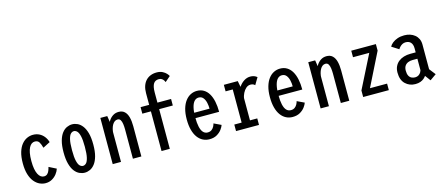

<svg xmlns="http://www.w3.org/2000/svg" viewBox="-54 -1400 4608 2007"><g transform="rotate(-15 2250.0 -396.5)"><path d="M401.6 -105.7Q392.9 -77.6 372.1 -50.8Q351.4 -23.9 320.6 -6.5Q289.8 11 251.1 11Q218.1 11 186.3 -3.8Q154.6 -18.6 128.7 -50Q102.9 -81.4 87.6 -131.2Q72.4 -181 72.4 -251Q72.4 -321.8 87.6 -371.6Q102.9 -421.4 128.7 -452.4Q154.6 -483.4 186.3 -497.7Q218.1 -512 251.1 -512Q289.6 -512 319.8 -496.4Q350.1 -480.7 370.7 -453.9Q391.4 -427 401.1 -393L323.1 -353Q313.1 -392 298.7 -415.6Q284.3 -439.1 252 -439.1Q233.9 -439.1 218 -428.5Q202.1 -417.8 190.2 -395.1Q178.2 -372.4 171.6 -336.6Q165 -300.9 165 -251Q165 -201.6 171.6 -166Q178.2 -130.4 190.2 -107.3Q202.1 -84.2 218 -73Q233.9 -61.9 252 -61.9Q274 -61.9 287.6 -74Q301.3 -86.2 309.2 -105.5Q317.2 -124.8 322 -145.9Z M674.6 11Q646 11 617.3 -2Q588.6 -15.1 565.3 -45.1Q542 -75.1 527.9 -125.8Q513.7 -176.4 513.7 -251Q513.7 -325.6 527.8 -375.9Q541.8 -426.1 565.2 -456Q588.6 -485.9 617.2 -499Q645.8 -512 674.6 -512Q703.4 -512 731.9 -499Q760.3 -485.9 783.7 -456Q807.1 -426.1 821.3 -375.9Q835.4 -325.6 835.4 -251Q835.4 -176.4 821.3 -125.8Q807.1 -75.1 783.7 -45.1Q760.3 -15.1 731.9 -2Q703.4 11 674.6 11ZM674.6 -62.7Q692.4 -62.7 708.2 -77.6Q724.1 -92.6 734 -133.2Q743.9 -173.8 743.9 -251Q743.9 -326.9 734 -367.4Q724.1 -407.9 708.2 -423.1Q692.4 -438.3 674.6 -438.3Q656.3 -438.3 640.5 -423.1Q624.6 -407.9 614.8 -367.4Q604.9 -326.9 604.9 -251Q604.9 -173.8 614.9 -133.2Q624.9 -92.6 640.7 -77.6Q656.5 -62.7 674.6 -62.7Z M978.3 0Q978.3 -109 978.3 -184Q978.3 -259 978.3 -308Q978.3 -357 978.3 -387.2Q978.3 -417.5 978.3 -436Q978.3 -454.5 978.3 -468.8Q978.3 -483 978.3 -500H1053L1068 -404.1V0ZM1196.9 0V-317.1Q1196.9 -348.3 1193.1 -375.9Q1189.4 -403.6 1178.8 -420.7Q1168.2 -437.9 1147.2 -437.9Q1128.7 -437.9 1114.2 -426.9Q1099.6 -415.9 1089.4 -397.2Q1079.2 -378.6 1073.5 -355.4Q1067.8 -332.2 1067.2 -308L1033.4 -312.3Q1033.6 -350.3 1043.4 -385.9Q1053.1 -421.6 1071.8 -449.9Q1090.4 -478.3 1117.2 -494.9Q1144 -511.6 1178.4 -511.6Q1218.9 -511.6 1243 -488.2Q1267.1 -464.9 1277.8 -423.7Q1288.4 -382.4 1288.4 -328V0Z M1413.7 -500H1743.7V-429.4H1413.7ZM1668.3 -807Q1705.8 -807 1731.9 -793.6Q1758.1 -780.1 1773.1 -763.1Q1788.1 -746.1 1792.7 -735.4L1735.1 -685.4Q1732.2 -693.3 1725 -704.5Q1717.8 -715.8 1705.2 -724.5Q1692.6 -733.3 1673.1 -733.3Q1654.6 -733.3 1640.2 -726.8Q1625.7 -720.2 1616 -705.9Q1606.3 -691.5 1601.2 -667.4Q1596.1 -643.3 1596.1 -608.1V0H1506.7V-626Q1506.7 -670.1 1518.3 -703.8Q1529.9 -737.6 1551.3 -760.4Q1572.7 -783.3 1602.4 -795.1Q1632.1 -807 1668.3 -807Z M1920.4 -298.1H2106.1Q2106.1 -330 2098.9 -362.9Q2091.6 -395.8 2073.9 -417.9Q2056.1 -440 2025.1 -440Q1998.7 -440 1979.2 -419.9Q1959.6 -399.9 1948.8 -357.6Q1938 -315.4 1938 -248.9Q1938 -187.1 1947.4 -145.7Q1956.9 -104.3 1976 -83.5Q1995.1 -62.7 2024.1 -62.7Q2049.9 -62.7 2066.7 -75.2Q2083.5 -87.7 2092.8 -105.5Q2102 -123.2 2105.6 -138.6L2183.7 -101.4Q2177.4 -81 2158.1 -54.7Q2138.9 -28.4 2105.7 -8.7Q2072.4 11 2024.1 11Q1986.1 11 1953.7 -5.4Q1921.3 -21.7 1897.2 -54.4Q1873.1 -87 1859.8 -136.1Q1846.4 -185.1 1846.4 -250.6Q1846.4 -316.3 1860.6 -365.4Q1874.8 -414.4 1899.6 -447Q1924.5 -479.6 1956.7 -495.8Q1988.9 -512 2025 -512Q2067.1 -512 2098.7 -492.9Q2130.4 -473.8 2151.6 -438.4Q2172.9 -402.9 2183.6 -352.8Q2194.3 -302.6 2194.3 -240.4H1920.4Z M2433.9 -287.9Q2433.9 -329.9 2446.8 -369.8Q2459.7 -409.8 2483 -441.9Q2506.4 -474.1 2537.2 -493Q2568 -512 2603.3 -512Q2621.3 -512 2635.3 -508Q2649.3 -504 2659.5 -498.2Q2669.7 -492.5 2675.9 -487.1L2630.9 -411.3Q2624.8 -418.2 2613.6 -424.1Q2602.5 -430 2583.5 -430Q2556.9 -430 2535.5 -411.5Q2514 -392.9 2499.6 -363.7Q2485.3 -334.5 2480.4 -302.6ZM2482.6 -70.6H2561.4V0H2312.9V-70.6H2392.3V-429.4H2314.9V-500H2465.4L2482.6 -409.6Z M2820.4 -298.1H3006.1Q3006.1 -330 2998.9 -362.9Q2991.6 -395.8 2973.9 -417.9Q2956.1 -440 2925.1 -440Q2898.7 -440 2879.2 -419.9Q2859.6 -399.9 2848.8 -357.6Q2838 -315.4 2838 -248.9Q2838 -187.1 2847.4 -145.7Q2856.9 -104.3 2876 -83.5Q2895.1 -62.7 2924.1 -62.7Q2949.9 -62.7 2966.7 -75.2Q2983.5 -87.7 2992.8 -105.5Q3002 -123.2 3005.6 -138.6L3083.7 -101.4Q3077.4 -81 3058.1 -54.7Q3038.9 -28.4 3005.7 -8.7Q2972.4 11 2924.1 11Q2886.1 11 2853.7 -5.4Q2821.3 -21.7 2797.2 -54.4Q2773.1 -87 2759.8 -136.1Q2746.4 -185.1 2746.4 -250.6Q2746.4 -316.3 2760.6 -365.4Q2774.8 -414.4 2799.6 -447Q2824.5 -479.6 2856.7 -495.8Q2888.9 -512 2925 -512Q2967.1 -512 2998.7 -492.9Q3030.4 -473.8 3051.6 -438.4Q3072.9 -402.9 3083.6 -352.8Q3094.3 -302.6 3094.3 -240.4H2820.4Z M3228.3 0Q3228.3 -109 3228.3 -184Q3228.3 -259 3228.3 -308Q3228.3 -357 3228.3 -387.2Q3228.3 -417.5 3228.3 -436Q3228.3 -454.5 3228.3 -468.8Q3228.3 -483 3228.3 -500H3303L3318 -404.1V0ZM3446.9 0V-317.1Q3446.9 -348.3 3443.1 -375.9Q3439.4 -403.6 3428.8 -420.7Q3418.2 -437.9 3397.2 -437.9Q3378.7 -437.9 3364.2 -426.9Q3349.6 -415.9 3339.4 -397.2Q3329.2 -378.6 3323.5 -355.4Q3317.8 -332.2 3317.2 -308L3283.4 -312.3Q3283.6 -350.3 3293.4 -385.9Q3303.1 -421.6 3321.8 -449.9Q3340.4 -478.3 3367.2 -494.9Q3394 -511.6 3428.4 -511.6Q3468.9 -511.6 3493 -488.2Q3517.1 -464.9 3527.8 -423.7Q3538.4 -382.4 3538.4 -328V0Z M3781.1 -70.6H3966.4V0H3688.7V-70.6L3869.7 -429.4H3693.7V-500H3960.1V-429.4Z M4414.4 13.6 4348.4 -75.6 4400 -140.1 4482.6 -34.3ZM4342.6 -131.6 4388.1 -78.7Q4382.9 -64.9 4372.6 -49.3Q4362.4 -33.7 4346.4 -19.9Q4330.4 -6.1 4307.2 2.4Q4284 11 4252.3 11Q4189 11 4145 -30.8Q4101 -72.5 4101 -153.6Q4101 -191.6 4114.9 -220.5Q4128.7 -249.4 4153.1 -269Q4177.6 -288.6 4210.6 -298.6Q4243.6 -308.7 4281.6 -308.7H4350.8V-239.9H4286.4Q4260.9 -239.9 4238.9 -231Q4216.9 -222.2 4203.4 -202.6Q4189.9 -183 4189.9 -150.6Q4189.9 -116.4 4200.3 -96Q4210.7 -75.6 4228.4 -66.8Q4246 -57.9 4267.7 -57.9Q4289.2 -57.9 4305.2 -68.1Q4321.2 -78.3 4330.8 -95.1Q4340.4 -111.9 4342.6 -131.6ZM4269.1 -512Q4301.9 -512 4330.6 -502.8Q4359.4 -493.5 4381.8 -475.4Q4404.1 -457.2 4416.8 -430.8Q4429.4 -404.3 4429.4 -369.9V-77.4L4339.6 -94.1V-353.3Q4339.6 -375.1 4334 -391.2Q4328.5 -407.3 4318.6 -417.6Q4308.8 -427.9 4295 -432.9Q4281.3 -437.9 4264.6 -437.9Q4244.9 -437.9 4229.1 -429.4Q4213.2 -420.9 4201.7 -408.6Q4190.1 -396.4 4183.6 -384.3L4107.4 -432.6Q4118.2 -453.3 4140.9 -471.4Q4163.5 -489.4 4196 -500.7Q4228.6 -512 4269.1 -512Z"/></g></svg>

Font: League Mono Thin Condensed
Style: Regular
Weight: 100
Width: 1
Designer: Tyler Finck
Foundry: The League of Moveable Type / Tyler Finck
Version: Version 2.300;RELEASE